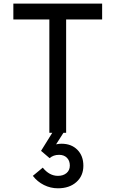

<svg xmlns="http://www.w3.org/2000/svg" viewBox="-20 -736 640 1064"><path d="M253.5 0V-675H346.5V0ZM54 -628V-716H546V-628ZM301 307.5Q260 307.5 223.5 289.2Q187 271 162 238.5L217 193Q253.5 238.5 301 238.5Q330.5 238.5 348.8 223Q367 207.5 367 181.5Q367 154.5 350.8 138.2Q334.5 122 307.5 122Q275.5 122 255 140.5L207.5 100L274 -7H336L265 104.5L229 99Q246.5 80.5 270.8 70.5Q295 60.5 321 60.5Q375.5 60.5 408.8 94Q442 127.5 442 182.5Q442 238.5 403.2 273Q364.5 307.5 301 307.5Z"/></svg>

Font: Google Sans Code
Style: Regular
Weight: 400
Monospace: yes
Designer: Google Sans Code Authors
Foundry: Google LLC
Version: Version 6.000